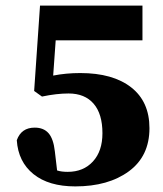

<svg xmlns="http://www.w3.org/2000/svg" viewBox="-20 -651 582 686"><path d="M179 -507 170 -381Q216 -390 267 -390Q383 -390 448.5 -339Q514 -288 514 -193Q514 -93 440.5 -39Q367 15 249 15Q154 15 99.5 -29Q45 -73 40 -150Q56 -195 104 -195Q136 -195 153.5 -175Q171 -155 176 -110L184 -42Q199 -37 222 -37Q278 -37 312 -74Q346 -111 346 -175Q346 -244 314.5 -280.5Q283 -317 225 -317Q182 -317 130 -306L102 -326L123 -631H489V-507Z"/></svg>

Font: TypoPRO Source Serif Pro
Style: Bold
Weight: 700
Designer: Frank Grießhammer
Foundry: Adobe Systems Incorporated
Version: Version 1.017;PS 1.0;hotconv 1.0.79;makeotf.lib2.5.61930